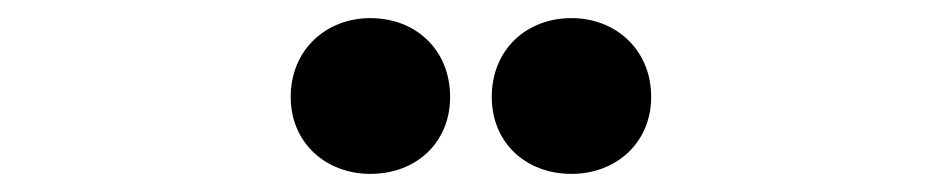

<svg xmlns="http://www.w3.org/2000/svg" viewBox="-20 -825 1040 212"><path d="M389 -633C439 -633 477 -667 477 -718C477 -770 439 -805 389 -805C340 -805 301 -770 301 -718C301 -667 340 -633 389 -633ZM611 -633C660 -633 699 -667 699 -718C699 -770 660 -805 611 -805C561 -805 523 -770 523 -718C523 -667 561 -633 611 -633Z"/></svg>

Font: LINE Seed JP App_OTF ExtraBold
Style: Regular
Weight: 800
Designer: LINE & Fontrix & Fontworks
Version: Version 1.013